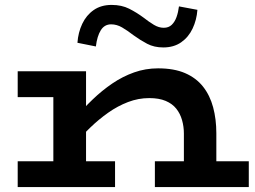

<svg xmlns="http://www.w3.org/2000/svg" viewBox="-20 -761 1038 781"><path d="M728 0V-218Q728 -246 720.5 -272.5Q713 -299 697 -319Q681 -339 654 -350.5Q627 -362 587 -362Q543 -362 501 -346Q459 -330 420 -302.5Q381 -275 346 -241Q311 -207 282 -172V-277Q318 -319 356.5 -356Q395 -393 437 -421.5Q479 -450 525.5 -466.5Q572 -483 623 -483Q688 -483 733 -463.5Q778 -444 806 -408.5Q834 -373 847 -324.5Q860 -276 860 -219V0ZM52 0V-105H448V0ZM197 0V-471H330V0ZM52 -366V-471H299V-366ZM610 0V-105H992V0ZM644 -568Q607 -568 578.5 -583Q550 -598 524 -617Q498 -637 476.5 -649.5Q455 -662 432 -662Q405 -662 390 -638Q375 -614 370 -572L295 -587Q298 -629 314.5 -664Q331 -699 361 -720Q391 -741 434 -741Q475 -741 505.5 -725.5Q536 -710 563 -690Q586 -672 606 -660Q626 -648 646 -648Q666 -648 678.5 -660Q691 -672 698 -691.5Q705 -711 708 -735L783 -721Q780 -680 763.5 -645Q747 -610 717 -589Q687 -568 644 -568Z"/></svg>

Font: BioRhyme SemiExpanded
Style: Bold
Weight: 700
Width: 6
Designer: Aoife Mooney
Foundry: Aoife Mooney Type
Version: Version 1.600;gftools[0.9.33]